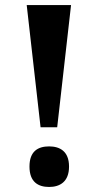

<svg xmlns="http://www.w3.org/2000/svg" viewBox="-20 -734 394 762"><path d="M141 -229H207L262 -714H86ZM175 8C217 8 254 -12 254 -73C254 -134 217 -153 175 -153C131 -153 97 -134 97 -73C97 -12 131 8 175 8Z"/></svg>

Font: Noto Serif Condensed ExtraBold
Style: Regular
Weight: 800
Width: 3
Designer: Monotype Design Team
Foundry: Monotype Imaging Inc.
Version: Version 2.013